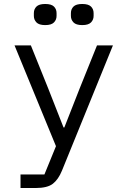

<svg xmlns="http://www.w3.org/2000/svg" viewBox="-20 -744 640 964"><path d="M83 200V132H203L261 -10L53 -516H135L222 -300L299 -104H303L380 -300L467 -516H547L291 113Q273 157 245.5 178.5Q218 200 159 200ZM207 -618Q176 -618 163 -631.5Q150 -645 150 -664V-678Q150 -698 163 -711Q176 -724 207 -724Q238 -724 251 -711Q264 -698 264 -678V-664Q264 -645 251 -631.5Q238 -618 207 -618ZM393 -618Q362 -618 349 -631.5Q336 -645 336 -664V-678Q336 -698 349 -711Q362 -724 393 -724Q424 -724 437 -711Q450 -698 450 -678V-664Q450 -645 437 -631.5Q424 -618 393 -618Z"/></svg>

Font: Lilex
Style: Regular
Weight: 400
Monospace: yes
Designer: Mike Abbink, Paul van der Laan, Pieter van Rosmalen, Mikhael Khrustik
Foundry: Mikhael Khrustik
Version: Version 2.510